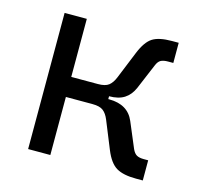

<svg xmlns="http://www.w3.org/2000/svg" viewBox="-82 -611 750 705"><g transform="rotate(15 293.0 -259.0)"><path d="M81.1 0V-517.6H165.5V-296.9H266.6Q294.4 -296.9 307.6 -307.1Q320.8 -317.4 329.6 -338.9L372.1 -443.4Q390.6 -488.8 415 -504.4Q439.5 -520 488.3 -520H514.2V-443.4H494.1Q476.6 -443.4 466.8 -438Q457 -432.6 450.7 -417L410.2 -320.8Q397.9 -292.5 375.7 -278.3Q353.5 -264.2 317.9 -264.2V-253.4H320.8Q392.6 -253.4 416.5 -196.8L457 -100.6Q463.9 -85.4 473.6 -79.8Q483.4 -74.2 500.5 -74.2H517.6V2.4H491.7Q442.9 2.4 416.7 -13.2Q390.6 -28.8 372.1 -74.2L329.6 -178.7Q320.8 -200.2 307.6 -210.4Q294.4 -220.7 266.6 -220.7H165.5V0Z"/></g></svg>

Font: Cascadia Mono NF SemiLight
Style: Regular
Weight: 350
Monospace: yes
Designer: Aaron Bell
Foundry: Saja Typeworks
Version: Version 2404.023; ttfautohint (v1.8.4)